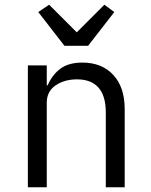

<svg xmlns="http://www.w3.org/2000/svg" viewBox="-20 -793 640 813"><path d="M98 0V-516H178V-432H182Q201 -476 235.5 -502Q270 -528 329 -528Q411 -528 459.5 -476Q508 -424 508 -331V0H428V-317Q428 -387 397 -422Q366 -457 306 -457Q253 -457 215.5 -431.5Q178 -406 178 -358V0ZM253 -599 142 -742 188 -773 305 -656 422 -773 464 -742 353 -599Z"/></svg>

Font: iA Writer Duo V
Style: Regular
Weight: 400
Designer: Mike Abbink, Paul van der Laan, Pieter van Rosmalen, Oliver Reichenstein
Foundry: Information Architects Inc.
Version: Version 2.000